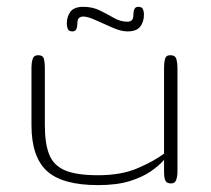

<svg xmlns="http://www.w3.org/2000/svg" viewBox="-20 -535 615 560"><path d="M266.1 4.9Q161.6 4.9 116.7 -36.4Q71.8 -77.6 71.8 -169.9V-338.9Q71.8 -351.6 75.2 -362.8Q78.6 -374 91.3 -374Q105.5 -374 108.2 -362.8Q110.8 -351.6 110.8 -338.9V-169.9Q110.8 -115.7 123.8 -83.7Q136.7 -51.8 170.4 -37.8Q204.1 -23.9 266.1 -23.9Q334.5 -23.9 382.6 -44.9Q430.7 -65.9 458.5 -86.9V-338.9Q458.5 -351.6 461.2 -362.8Q463.9 -374 476.6 -374Q491.2 -374 494.4 -362.8Q497.6 -351.6 497.6 -338.9V-34.2Q497.6 -21.5 494.1 -10.7Q490.7 0 479 0Q466.8 0 462.6 -7.8Q458.5 -15.6 458.5 -34.2V-68.8Q444.8 -52.7 420.4 -35.6Q396 -18.6 358.4 -6.8Q320.8 4.9 266.1 4.9ZM191.4 -443.4Q180.7 -443.4 177.7 -450.7Q174.8 -458 174.8 -465.8Q174.8 -486.8 185.5 -501Q196.3 -515.1 223.1 -515.1Q250 -515.1 271.5 -504.4Q293 -493.7 312.3 -482.7Q331.5 -471.7 351.6 -471.7Q358.9 -471.7 364 -475.6Q369.1 -479.5 369.1 -493.2Q369.1 -502 372.1 -508.5Q375 -515.1 383.3 -515.1Q394 -515.1 397 -508.1Q399.9 -501 399.9 -492.7Q399.9 -471.7 389.2 -457.5Q378.4 -443.4 351.6 -443.4Q333.5 -443.4 308.1 -454.3Q282.7 -465.3 259.3 -476.1Q235.8 -486.8 223.1 -486.8Q215.8 -486.8 210.7 -482.9Q205.6 -479 205.6 -465.3Q205.6 -456.5 202.6 -450Q199.7 -443.4 191.4 -443.4Z"/></svg>

Font: Gruppo
Style: Regular
Weight: 400
Designer: Vernon Adams
Foundry: Vernon Adams
Version: Version 1.001; ttfautohint (v1.8.4.7-5d5b);gftools[0.9.28]